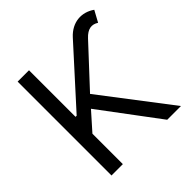

<svg xmlns="http://www.w3.org/2000/svg" viewBox="-190 -894 1052 1052"><g transform="rotate(-45 336.0 -368.0)"><path d="M88.1 0H176.1V-235.8L267 -338.1L519.9 0H626.4L321 -399.1L528.4 -622.2C564.6 -661.2 596.6 -663.4 627.8 -643.5L663.4 -708.8C605.1 -750 529.8 -747.2 473 -684.7L184.7 -366.5H176.1V-727.3H88.1Z"/></g></svg>

Font: Karasuma Gothic
Style: Regular
Weight: 400
Designer: Rasmus Andersson, Ryoko Nishizuka
Foundry: Genbu
Version: Version 1.00